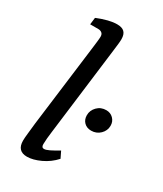

<svg xmlns="http://www.w3.org/2000/svg" viewBox="-170 -720 674 794"><g transform="rotate(30 166.5 -323.5)"><path d="M97 7Q50 7 50 -43Q50 -56 52.5 -77.5Q55 -99 58 -129L107 -517Q109 -533 111 -550Q113 -567 113 -575Q113 -587 106 -592.5Q99 -598 89 -598H50L54 -631Q110 -654 147 -654Q171 -654 182 -643Q193 -632 193 -609Q193 -600 191.5 -586.5Q190 -573 188 -557L135 -131Q133 -117 131.5 -100Q130 -83 130 -72Q130 -56 142 -56Q151 -56 166.5 -63.5Q182 -71 207 -86L222 -55Q196 -26 160.5 -9.5Q125 7 97 7ZM273 -219Q252 -219 239 -232Q226 -245 226 -266Q226 -289 243 -306.5Q260 -324 286 -324Q306 -324 319.5 -310.5Q333 -297 333 -277Q333 -253 315.5 -236Q298 -219 273 -219Z"/></g></svg>

Font: Rasa
Style: Italic
Weight: 400
Italic angle: -7.10001°
Designer: Anna Giedrys (Yrsa+Rasa design), David Brezina (Yrsa art-direction, Rasa art-direction, design)
Foundry: Rosetta Type Foundry
Version: Version 2.004